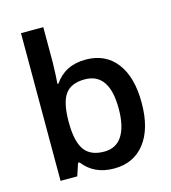

<svg xmlns="http://www.w3.org/2000/svg" viewBox="-114 -852 850 954"><g transform="rotate(-15 311.5 -375.0)"><path d="M357.9 -549.8Q459 -549.8 515.4 -476.6Q571.8 -403.3 571.8 -271Q571.8 -138.2 514.6 -64.2Q457.5 9.8 356 9.8Q253.4 9.8 196.8 -64H189L168 0H82V-759.8H196.8V-579.1Q196.8 -559.1 194.8 -519.5Q192.9 -480 191.9 -469.2H196.8Q251.5 -549.8 357.9 -549.8ZM328.1 -456.1Q258.8 -456.1 228.3 -415.3Q197.8 -374.5 196.8 -278.8V-271Q196.8 -172.4 228 -128.2Q259.3 -84 330.1 -84Q391.1 -84 422.6 -132.3Q454.1 -180.7 454.1 -272Q454.1 -456.1 328.1 -456.1Z"/></g></svg>

Font: f2_18033          
Style: Regular
Weight: 600
Foundry: Ascender Corporation
Version: Version 1.10